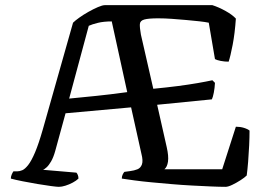

<svg xmlns="http://www.w3.org/2000/svg" viewBox="-20 -724 1026 744"><path d="M208 0Q201 0 178 -3Q155 -6 125.5 -11Q96 -16 68 -21.5Q40 -27 22 -32Q22 -40 25.5 -48Q29 -56 32 -60H46Q56 -60 66.5 -64.5Q77 -69 89.5 -85Q102 -101 116 -134Q130 -167 146 -223L263 -636Q271 -644 287 -655.5Q303 -667 322.5 -678Q342 -689 359.5 -696.5Q377 -704 386 -704H803Q828 -696 854 -681.5Q880 -667 894 -652Q890 -594 881.5 -550Q873 -506 866 -485Q850 -485 835 -488Q820 -491 813 -495L789 -636Q775 -639 752 -641.5Q729 -644 701.5 -646.5Q674 -649 646 -651Q618 -653 593 -653Q556 -653 539.5 -648.5Q523 -644 522 -631Q521 -618 526 -590L574 -380Q626 -385 668.5 -390.5Q711 -396 745.5 -402Q780 -408 803 -413L813 -403Q812 -383 808.5 -365Q805 -347 801 -339L589 -318L626 -154Q634 -119 631 -98Q628 -77 617 -68H841L894 -233Q911 -233 925.5 -228.5Q940 -224 947 -218Q947 -192 945.5 -160Q944 -128 941.5 -97Q939 -66 936 -44Q928 -36 912.5 -26Q897 -16 880.5 -8Q864 0 854 0Q831 0 797.5 -1.5Q764 -3 725 -5Q686 -7 645.5 -10.5Q605 -14 567.5 -17.5Q530 -21 500.5 -25Q471 -29 452 -32Q452 -41 455.5 -48Q459 -55 462 -58L484 -61Q500 -63 512.5 -68Q525 -73 530 -87Q535 -101 528 -128L488 -308L234 -285L194 -139Q187 -114 178 -98.5Q169 -83 160.5 -75.5Q152 -68 147 -66L276 -55Q279 -52 281.5 -46Q284 -40 284 -32Q276 -24 262 -16.5Q248 -9 233.5 -4.5Q219 0 208 0ZM248 -342Q278 -345 303.5 -347.5Q329 -350 353.5 -352.5Q378 -355 407 -358.5Q436 -362 473 -367L413 -641Q382 -641 359.5 -635.5Q337 -630 324 -624Z"/></svg>

Font: Texturina 12pt
Style: Regular
Weight: 400
Designer: Guillermo Torres Carreño
Foundry: Omnibus-Type
Version: Version 1.002